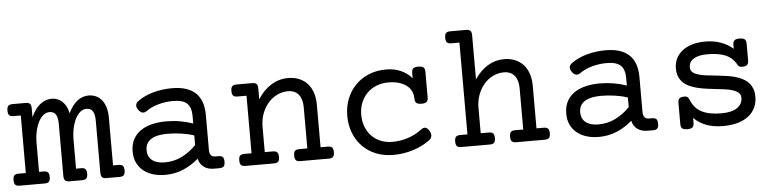

<svg xmlns="http://www.w3.org/2000/svg" viewBox="-44 -844 4283 1058"><g transform="rotate(-5 2097.5 -315.5)"><path d="M132.3 -369.6Q153.8 -417 183.1 -439.5Q212.4 -461.9 246.1 -461.9Q262.2 -461.9 276.6 -456.5Q291 -451.2 303.2 -440.2Q315.4 -429.2 324.5 -412.6Q333.5 -396 337.9 -373.5Q359.9 -418.5 388.2 -440.2Q416.5 -461.9 450.2 -461.9Q471.2 -461.9 489.5 -454.1Q507.8 -446.3 521.5 -430.2Q535.2 -414.1 543.2 -389.4Q551.3 -364.7 551.3 -331.1V-66.4H581.5Q598.1 -66.4 605.2 -59.1Q612.3 -51.8 612.3 -33.2Q612.3 -14.6 605.2 -7.3Q598.1 0 581.5 0H508.8Q492.2 0 485.1 -7.3Q478 -14.6 478 -33.2V-322.3Q478 -355 467.3 -372.3Q456.5 -389.6 431.6 -389.6Q414.1 -389.6 398.7 -377.4Q383.3 -365.2 371.8 -343.3Q360.4 -321.3 353.5 -290.8Q346.7 -260.3 346.7 -223.1V-66.4H374.5Q391.1 -66.4 398.2 -59.1Q405.3 -51.8 405.3 -33.2Q405.3 -14.6 398.2 -7.3Q391.1 0 374.5 0H304.2Q287.6 0 280.5 -7.3Q273.4 -14.6 273.4 -33.2V-322.3Q273.4 -355 262.7 -372.3Q252 -389.6 227.1 -389.6Q209.5 -389.6 194.1 -377.4Q178.7 -365.2 167.2 -343.3Q155.8 -321.3 148.9 -290.8Q142.1 -260.3 142.1 -223.1V-66.4H167.5Q184.1 -66.4 191.2 -59.1Q198.2 -51.8 198.2 -33.2Q198.2 -14.6 191.2 -7.3Q184.1 0 167.5 0H28.8Q12.2 0 5.1 -7.3Q-2 -14.6 -2 -33.2Q-2 -51.8 5.1 -59.1Q12.2 -66.4 28.8 -66.4H68.8V-384.8H28.8Q12.2 -384.8 5.1 -392.1Q-2 -399.4 -2 -418Q-2 -436.5 5.1 -443.8Q12.2 -451.2 28.8 -451.2H101.6Q118.2 -451.2 125.2 -443.8Q132.3 -436.5 132.3 -418Z M1134.3 -66.4Q1150.9 -66.4 1158 -59.1Q1165 -51.8 1165 -33.2Q1165 -14.6 1158 -7.3Q1150.9 0 1134.3 0H1103Q1087.9 0 1074.2 -3.7Q1060.5 -7.3 1049.6 -15.1Q1038.6 -22.9 1030.5 -34.7Q1022.5 -46.4 1019 -62.5Q980.5 -28.8 934.1 -9Q887.7 10.7 833.5 10.7Q796.9 10.7 766.1 1.2Q735.4 -8.3 712.9 -26.6Q690.4 -44.9 678 -71.3Q665.5 -97.7 665.5 -131.8Q665.5 -172.9 681.4 -201.7Q697.3 -230.5 724.4 -248.3Q751.5 -266.1 787.4 -274.4Q823.2 -282.7 863.3 -282.7Q902.8 -282.7 939.9 -276.4Q977.1 -270 1011.7 -257.8V-299.3Q1011.7 -346.7 989 -368.9Q966.3 -391.1 911.1 -391.1Q871.6 -391.1 831.8 -380.6Q792 -370.1 761.2 -348.1Q750 -339.8 738.3 -342.3Q726.6 -344.7 715.8 -359.9Q705.1 -375 707.3 -387Q709.5 -398.9 720.7 -407.2Q739.7 -421.4 762.7 -431.9Q785.6 -442.4 810.3 -449Q835 -455.6 860.6 -458.7Q886.2 -461.9 911.1 -461.9Q998.5 -461.9 1041.7 -420.9Q1085 -379.9 1085 -299.3V-105Q1085 -66.4 1117.2 -66.4ZM1011.7 -191.9Q978 -203.1 939.9 -208.5Q901.9 -213.9 863.8 -213.9Q837.4 -213.9 815.2 -209.5Q793 -205.1 776.9 -195.6Q760.7 -186 751.7 -170.7Q742.7 -155.3 742.7 -133.3Q742.7 -97.7 767.3 -77.9Q792 -58.1 836.4 -58.1Q888.7 -58.1 932.1 -79.8Q975.6 -101.6 1011.7 -138.7Z M1317.4 -384.8H1267.6Q1251 -384.8 1243.9 -392.1Q1236.8 -399.4 1236.8 -418Q1236.8 -436.5 1243.9 -443.8Q1251 -451.2 1267.6 -451.2H1355Q1371.6 -451.2 1378.7 -443.8Q1385.7 -436.5 1385.7 -418V-359.4Q1418 -409.7 1460.9 -435.8Q1503.9 -461.9 1554.2 -461.9Q1587.9 -461.9 1614.7 -450.7Q1641.6 -439.5 1660.4 -418.9Q1679.2 -398.4 1689.2 -368.9Q1699.2 -339.4 1699.2 -302.7V-66.4H1739.3Q1755.9 -66.4 1762.9 -59.1Q1770 -51.8 1770 -33.2Q1770 -14.6 1762.9 -7.3Q1755.9 0 1739.3 0H1581.1Q1564.5 0 1557.4 -7.3Q1550.3 -14.6 1550.3 -33.2Q1550.3 -51.8 1557.4 -59.1Q1564.5 -66.4 1581.1 -66.4H1626V-295.4Q1626 -316.4 1621.1 -333.7Q1616.2 -351.1 1606.4 -363.5Q1596.7 -376 1581.8 -382.8Q1566.9 -389.6 1546.9 -389.6Q1515.6 -389.6 1487.3 -376Q1459 -362.3 1437.5 -337.9Q1416 -313.5 1403.3 -279.8Q1390.6 -246.1 1390.6 -206.1V-66.4H1435.5Q1452.1 -66.4 1459.2 -59.1Q1466.3 -51.8 1466.3 -33.2Q1466.3 -14.6 1459.2 -7.3Q1452.1 0 1435.5 0H1277.3Q1260.7 0 1253.7 -7.3Q1246.6 -14.6 1246.6 -33.2Q1246.6 -51.8 1253.7 -59.1Q1260.7 -66.4 1277.3 -66.4H1317.4Z M2237.8 -288.6Q2237.8 -310.5 2229 -329.1Q2220.2 -347.7 2202.9 -361.1Q2185.5 -374.5 2160.2 -382.1Q2134.8 -389.6 2101.1 -389.6Q2065.4 -389.6 2035.4 -377.4Q2005.4 -365.2 1983.9 -343.3Q1962.4 -321.3 1950.2 -291.3Q1938 -261.2 1938 -225.6Q1938 -189.9 1949.2 -159.9Q1960.4 -129.9 1981.2 -107.9Q2002 -85.9 2031.2 -73.7Q2060.5 -61.5 2096.2 -61.5Q2141.1 -61.5 2183.1 -75.2Q2225.1 -88.9 2260.3 -115.7Q2272.9 -125.5 2284.2 -123Q2295.4 -120.6 2305.7 -103.5Q2314 -90.3 2312.7 -76.2Q2311.5 -62 2297.4 -51.8Q2257.8 -22.5 2205.1 -5.9Q2152.3 10.7 2096.2 10.7Q2042.5 10.7 1999 -7.1Q1955.6 -24.9 1924.8 -56.6Q1894 -88.4 1877.4 -131.6Q1860.8 -174.8 1860.8 -225.6Q1860.8 -276.4 1877.9 -319.6Q1895 -362.8 1926 -394.5Q1957 -426.3 2000.2 -444.1Q2043.5 -461.9 2096.2 -461.9Q2140.6 -461.9 2176.8 -446Q2212.9 -430.2 2237.8 -400.9V-430.2Q2237.8 -447.3 2245.8 -454.6Q2253.9 -461.9 2274.4 -461.9Q2294.9 -461.9 2303 -454.6Q2311 -447.3 2311 -430.2V-288.6Q2311 -271.5 2303 -264.2Q2294.9 -256.8 2274.4 -256.8Q2253.9 -256.8 2245.8 -264.2Q2237.8 -271.5 2237.8 -288.6Z M2511.7 -574.2H2466.8Q2450.2 -574.2 2443.1 -581.5Q2436 -588.9 2436 -607.4Q2436 -626 2443.1 -633.3Q2450.2 -640.6 2466.8 -640.6H2554.2Q2570.8 -640.6 2577.9 -633.3Q2585 -626 2585 -607.4V-364.3Q2616.7 -411.6 2658.2 -436.8Q2699.7 -461.9 2748.5 -461.9Q2782.2 -461.9 2809.1 -450.7Q2835.9 -439.5 2854.7 -418.9Q2873.5 -398.4 2883.5 -368.9Q2893.6 -339.4 2893.6 -302.7V-66.4H2933.6Q2950.2 -66.4 2957.3 -59.1Q2964.4 -51.8 2964.4 -33.2Q2964.4 -14.6 2957.3 -7.3Q2950.2 0 2933.6 0H2775.4Q2758.8 0 2751.7 -7.3Q2744.6 -14.6 2744.6 -33.2Q2744.6 -51.8 2751.7 -59.1Q2758.8 -66.4 2775.4 -66.4H2820.3V-295.4Q2820.3 -316.4 2815.4 -333.7Q2810.5 -351.1 2800.8 -363.5Q2791 -376 2776.1 -382.8Q2761.2 -389.6 2741.2 -389.6Q2710 -389.6 2681.6 -376Q2653.3 -362.3 2631.8 -337.9Q2610.4 -313.5 2597.7 -279.8Q2585 -246.1 2585 -206.1V-66.4H2629.9Q2646.5 -66.4 2653.6 -59.1Q2660.6 -51.8 2660.6 -33.2Q2660.6 -14.6 2653.6 -7.3Q2646.5 0 2629.9 0H2471.7Q2455.1 0 2448 -7.3Q2440.9 -14.6 2440.9 -33.2Q2440.9 -51.8 2448 -59.1Q2455.1 -66.4 2471.7 -66.4H2511.7Z M3532.7 -66.4Q3549.3 -66.4 3556.4 -59.1Q3563.5 -51.8 3563.5 -33.2Q3563.5 -14.6 3556.4 -7.3Q3549.3 0 3532.7 0H3501.5Q3486.3 0 3472.7 -3.7Q3459 -7.3 3448 -15.1Q3437 -22.9 3429 -34.7Q3420.9 -46.4 3417.5 -62.5Q3378.9 -28.8 3332.5 -9Q3286.1 10.7 3231.9 10.7Q3195.3 10.7 3164.6 1.2Q3133.8 -8.3 3111.3 -26.6Q3088.9 -44.9 3076.4 -71.3Q3064 -97.7 3064 -131.8Q3064 -172.9 3079.8 -201.7Q3095.7 -230.5 3122.8 -248.3Q3149.9 -266.1 3185.8 -274.4Q3221.7 -282.7 3261.7 -282.7Q3301.3 -282.7 3338.4 -276.4Q3375.5 -270 3410.2 -257.8V-299.3Q3410.2 -346.7 3387.5 -368.9Q3364.7 -391.1 3309.6 -391.1Q3270 -391.1 3230.2 -380.6Q3190.4 -370.1 3159.7 -348.1Q3148.4 -339.8 3136.7 -342.3Q3125 -344.7 3114.3 -359.9Q3103.5 -375 3105.7 -387Q3107.9 -398.9 3119.1 -407.2Q3138.2 -421.4 3161.1 -431.9Q3184.1 -442.4 3208.7 -449Q3233.4 -455.6 3259 -458.7Q3284.7 -461.9 3309.6 -461.9Q3397 -461.9 3440.2 -420.9Q3483.4 -379.9 3483.4 -299.3V-105Q3483.4 -66.4 3515.6 -66.4ZM3410.2 -191.9Q3376.5 -203.1 3338.4 -208.5Q3300.3 -213.9 3262.2 -213.9Q3235.8 -213.9 3213.6 -209.5Q3191.4 -205.1 3175.3 -195.6Q3159.2 -186 3150.1 -170.7Q3141.1 -155.3 3141.1 -133.3Q3141.1 -97.7 3165.8 -77.9Q3190.4 -58.1 3234.9 -58.1Q3287.1 -58.1 3330.6 -79.8Q3374 -101.6 3410.2 -138.7Z M3758.3 -21Q3758.3 -3.9 3750.2 3.4Q3742.2 10.7 3721.7 10.7Q3701.2 10.7 3693.1 3.4Q3685.1 -3.9 3685.1 -21V-138.2Q3685.1 -155.3 3693.1 -162.6Q3701.2 -169.9 3721.7 -169.9Q3732.4 -169.9 3738.3 -165Q3744.1 -160.2 3748 -149.9Q3766.1 -102.5 3807.1 -81.3Q3848.1 -60.1 3916 -60.1Q3974.6 -60.1 4003.9 -80.8Q4033.2 -101.6 4033.2 -135.3Q4033.2 -152.8 4022 -163.3Q4010.7 -173.8 3991.7 -180.2Q3970.2 -187.5 3941.9 -190.9Q3913.6 -194.3 3882.3 -197.8Q3851.1 -201.2 3820.1 -206.5Q3789.1 -211.9 3762.7 -222.2Q3746.1 -228.5 3732.4 -237.8Q3718.8 -247.1 3708.7 -259.8Q3698.7 -272.5 3693.1 -289.1Q3687.5 -305.7 3687.5 -327.1Q3687.5 -359.9 3700.7 -385Q3713.9 -410.2 3737.1 -427.2Q3760.3 -444.3 3791.7 -453.1Q3823.2 -461.9 3860.4 -461.9Q3909.2 -461.9 3948 -447.5Q3986.8 -433.1 4014.6 -408.2V-430.2Q4014.6 -447.3 4022.7 -454.6Q4030.8 -461.9 4051.3 -461.9Q4071.8 -461.9 4079.8 -454.6Q4087.9 -447.3 4087.9 -430.2V-337.4Q4087.9 -320.3 4079.8 -313Q4071.8 -305.7 4051.3 -305.7Q4034.7 -305.7 4027.8 -318.4Q4016.6 -339.4 4000.7 -353.5Q3984.9 -367.7 3964.1 -376Q3943.4 -384.3 3918.5 -387.7Q3893.6 -391.1 3865.2 -391.1Q3817.9 -391.1 3791.3 -374.5Q3764.6 -357.9 3764.6 -327.1Q3764.6 -311 3775.1 -301.3Q3785.6 -291.5 3804.2 -285.6Q3824.7 -278.8 3852.1 -275.6Q3879.4 -272.5 3909.7 -269.3Q3939.9 -266.1 3970.7 -261.5Q4001.5 -256.8 4027.8 -247.1Q4045.9 -240.2 4061 -230.7Q4076.2 -221.2 4087.2 -207.8Q4098.1 -194.3 4104.2 -176.5Q4110.4 -158.7 4110.4 -135.3Q4110.4 -102.5 4097.9 -75.7Q4085.4 -48.8 4061.3 -29.5Q4037.1 -10.3 4001.7 0.2Q3966.3 10.7 3920.9 10.7Q3867.7 10.7 3827.9 -3.9Q3788.1 -18.6 3758.3 -48.3Z"/></g></svg>

Font: Courier Prime
Style: Regular
Weight: 400
Designer: Alan Dague-Greene
Foundry: Quote-Unquote Apps
Version: Version 1.203